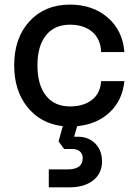

<svg xmlns="http://www.w3.org/2000/svg" viewBox="-20 -533 596 826"><path d="M41 -252Q41 -369.6 106.9 -441.4Q172.9 -513.2 280.8 -513.2Q378.9 -513.2 443.4 -457.5Q507.8 -401.9 515.1 -309.1H415Q413.1 -364.7 377 -395.8Q340.8 -426.8 280.8 -426.8Q214.4 -426.8 177.7 -380.9Q141.1 -335 141.1 -252Q141.1 -168 177.7 -121.6Q214.4 -75.2 280.8 -75.2Q340.3 -75.2 376.2 -103.8Q412.1 -132.3 415 -184.1H515.1Q506.8 -101.6 452.1 -50Q397.5 1.5 312 9.8L298.8 55.2H314Q361.3 55.2 390.1 84.7Q418.9 114.3 418.9 162.1Q418.9 212.9 380.9 242.9Q342.8 272.9 278.8 272.9H189.9V195.8H271Q335.9 195.8 335.9 147Q335.9 128.9 323.7 118.4Q311.5 107.9 290 107.9H255.9L231.9 75.2L250 9.8Q154.8 -1.5 97.9 -72.3Q41 -143.1 41 -252Z"/></svg>

Font: Overused Grotesk Medium
Style: Regular
Weight: 500
Version: Version 0.002